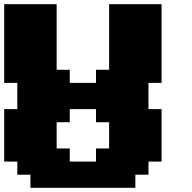

<svg xmlns="http://www.w3.org/2000/svg" viewBox="-20 -895 915 915"><path d="M125 0H625V-62.5H687.5V-125H750V-375H687.5V-500H750V-875H500V-562.5H437.5V-500H312.5V-562.5H250V-875H0V-500H62.5V-375H0V-125H62.5V-62.5H125ZM437.5 -125H312.5V-187.5H250V-312.5H312.5V-375H437.5V-312.5H500V-187.5H437.5Z"/></svg>

Font: Faithful 32x
Style: Bold
Weight: 400
Foundry: Faithful Resource Pack
Version: Version 1.0; January 27, 2023